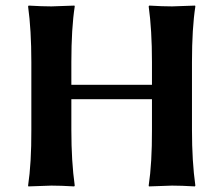

<svg xmlns="http://www.w3.org/2000/svg" viewBox="-20 -668 804 691"><path d="M526.9 -444.8Q526.9 -560.1 515.1 -645L517.1 -647.9Q564.9 -645 599.1 -645Q599.1 -645 682.1 -647.9L683.1 -645Q670.9 -565.9 670.9 -444.8V-200.2Q670.9 -86.4 683.1 0L681.2 2.9Q633.3 0 599.1 0Q599.1 0 516.1 2.9L515.1 0Q527.3 -81.1 526.9 -200.2V-311H236.8V-200.2Q236.8 -86.4 249 0L247.1 2.9Q199.2 0 165 0Q165 0 82 2.9L81.1 0Q93.3 -81.1 92.8 -200.2V-444.8Q92.8 -560.1 81.1 -645L83 -647.9Q130.9 -645 165 -645Q165 -645 248 -647.9L249 -645Q236.8 -565.9 236.8 -444.8V-362.8H526.9Z"/></svg>

Font: Linux Biolinum
Style: Bold
Weight: 700
Designer: Philipp H. Poll
Foundry: Philipp H. Poll
Version: Version 1.3.2 ; ttfautohint (v0.9)